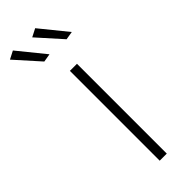

<svg xmlns="http://www.w3.org/2000/svg" viewBox="-286 -765 786 786"><g transform="rotate(-45 106.5 -372.0)"><path d="M104 -520H145V0H104ZM127 -744 222 -627 186 -621 92 -726ZM-2 -744 93 -627 57 -621 -37 -726Z"/></g></svg>

Font: Alexandria ExtraLight
Style: Regular
Weight: 250
Designer: Mohamed Gaber
Foundry: Kief Type Foundry
Version: Version 5.100